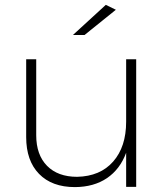

<svg xmlns="http://www.w3.org/2000/svg" viewBox="-20 -763 681 784"><path d="M325.2 -620.1H277.8L412.1 -743.2L453.1 -723.1ZM536.1 -521V0H495.1V-139.2Q470.2 -71.8 416.7 -35.6Q363.3 0.5 286.1 1Q191.9 1 139.4 -53Q86.9 -106.9 86.9 -203.1V-521H127.9V-210.9Q127.9 -130.9 172.1 -85.9Q216.3 -41 294.9 -41Q389.2 -43 442.1 -103.3Q495.1 -163.6 495.1 -266.1V-521Z"/></svg>

Font: Montserrat Ultra Light
Style: Regular
Weight: 200
Designer: Julieta Ulanovsky
Foundry: Julieta Ulanovsky
Version: Version 3.001;PS 003.001;hotconv 1.0.70;makeotf.lib2.5.58329